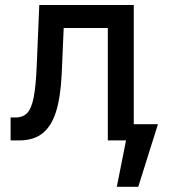

<svg xmlns="http://www.w3.org/2000/svg" viewBox="-20 -550 670 752"><path d="M21.5 -89.8H40Q70.3 -89.8 86.9 -107.7Q103.5 -125.5 112.1 -169.2Q120.6 -212.9 124 -295.9L133.8 -530.3H503.9V-63.5H598.6L521.5 181.6H437.5L473.6 0H402.3V-440.4H229.5L221.7 -260.7Q217.3 -169.9 199.7 -113.3Q182.1 -56.6 147.2 -28.3Q112.3 0 54.7 0H21.5Z"/></svg>

Font: Pretendard Medium
Style: Regular
Weight: 500
Designer: Base glyphs from Inter by Rasmus Andersson; Hangeul glyphs from Noto Sans CJK(Source Han Sans) by Jang Soo-young and Kan
Foundry: Kil Hyung-jin
Version: Version 1.309